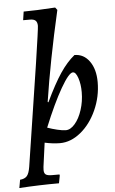

<svg xmlns="http://www.w3.org/2000/svg" viewBox="-103 -777 633 1054"><g transform="rotate(-5 213.5 -250.0)"><path d="M139 -643Q139 -663 129.5 -672Q120 -681 99 -681H61L68 -728Q132 -728 242 -735L253 -721Q190 -446 156 -222L160 -220Q207 -319 245 -375.5Q283 -432 325 -466Q376 -466 407.5 -422Q439 -378 439 -307Q439 -227 406 -153.5Q373 -80 318.5 -35.5Q264 9 204 9Q166 9 120 -1L102 131Q101 137 101 148Q101 166 110.5 173Q120 180 144 180H186L187 186L179 228Q70 228 -40 235L-32 190Q-7 188 5.5 174.5Q18 161 24 124Q139 -613 139 -643ZM141 -82Q166 -73 195 -66Q224 -59 242 -59Q268 -59 292.5 -87.5Q317 -116 332 -162.5Q347 -209 347 -260Q347 -304 335.5 -338Q324 -372 308 -372Q286 -372 240 -292Q194 -212 141 -82Z"/></g></svg>

Font: Alegreya Medium
Style: Italic
Weight: 500
Italic angle: -7°
Designer: Juan Pablo del Peral
Foundry: Huerta Tipografica
Version: Version 2.008; ttfautohint (v1.8)